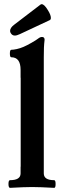

<svg xmlns="http://www.w3.org/2000/svg" viewBox="-20 -905 295 929"><path d="M249 -14.6Q249 3.9 242.2 3.9Q171.4 0 135.3 0Q99.1 0 28.3 3.9Q24.9 3.9 22.9 -1Q21 -5.9 21 -14.6Q21 -33.2 28.3 -33.2Q79.6 -33.2 79.6 -65.9V-98.6H80.1V-528.8H79.6V-566.9Q79.6 -627.9 34.7 -627.9Q27.8 -627.9 27.8 -646Q27.8 -664.1 34.7 -664.1Q44.9 -664.1 61.5 -667.7Q78.1 -671.4 93.8 -678.2Q109.9 -685.1 132.8 -698.2Q155.8 -711.4 163.1 -717.3Q169.4 -722.2 173.8 -724.1Q178.2 -726.1 183.6 -726.1Q189.5 -726.1 192.6 -722.7Q195.8 -719.2 195.8 -712.9Q193.4 -692.9 192.6 -674.1Q191.9 -655.3 191.9 -627.9V-65.9Q191.9 -33.2 242.2 -33.2Q249 -33.2 249 -14.6ZM75.7 -739.7Q61 -732.9 51.8 -732.9Q39.1 -732.9 32.2 -744.6Q28.8 -749.5 28.8 -755.4Q28.8 -770.5 48.3 -785.2L175.3 -882.3Q178.7 -884.8 181.6 -884.8Q194.3 -884.8 211.9 -855.5Q226.1 -833 226.1 -818.4Q226.1 -810.1 220.7 -807.6Z"/></svg>

Font: JuniusX
Style: Bold
Weight: 700
Designer: Peter S. Baker
Foundry: Briery Creek Software
Version: Version 1.004